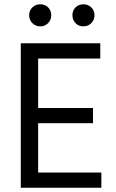

<svg xmlns="http://www.w3.org/2000/svg" viewBox="-20 -876 541 896"><path d="M453 0H77V-674H448V-603H158V-372H414V-301H158V-71H453ZM406 -841.5Q421 -827 421 -805Q421 -783 406 -768Q391 -753 369 -753Q347 -753 332.5 -768Q318 -783 318 -805Q318 -827 332.5 -841.5Q347 -856 369 -856Q391 -856 406 -841.5ZM204.5 -841.5Q219 -827 219 -805Q219 -783 204.5 -768Q190 -753 168 -753Q146 -753 131 -768Q116 -783 116 -805Q116 -827 131 -841.5Q146 -856 168 -856Q190 -856 204.5 -841.5Z"/></svg>

Font: Hind Siliguri
Style: Regular
Weight: 400
Designer: Jyotish Sonowal
Foundry: Indian Type Foundry
Version: Version 1.001;PS 1.0;hotconv 1.0.86;makeotf.lib2.5.63406; tt